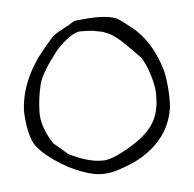

<svg xmlns="http://www.w3.org/2000/svg" viewBox="-75 -734 815 808"><g transform="rotate(-10 332.5 -330.0)"><path d="M293.9 -657.2Q296.9 -658.2 320.3 -658.2Q332 -658.2 349.6 -658.2Q430.7 -657.2 468.8 -637.7Q483.4 -629.9 513.7 -600.6Q544.9 -572.3 559.6 -551.8Q607.4 -489.3 627.9 -393.6Q633.8 -365.2 633.8 -316.4Q633.8 -312.5 633.8 -307.6Q632.8 -252 626 -223.6Q600.6 -125 514.6 -67.4Q473.6 -40 429.7 -25.4Q356.4 -1 313.5 -2Q313.5 -2 312.5 -2Q269.5 -2 214.8 -28.3Q159.2 -53.7 107.4 -97.7Q54.7 -141.6 36.1 -179.7Q24.4 -203.1 19.5 -257.8Q18.6 -276.4 18.6 -292Q18.6 -325.2 24.4 -348.6Q39.1 -421.9 89.8 -495.1Q109.4 -521.5 117.2 -531.2Q126 -541 158.2 -574.2Q182.6 -598.6 193.4 -607.4Q204.1 -616.2 220.7 -624Q253.9 -638.7 267.6 -644.5Q290 -656.2 293.9 -657.2ZM362.3 -603.5Q333 -608.4 314.5 -609.4Q312.5 -610.4 310.5 -610.4Q292 -610.4 264.6 -595.7Q233.4 -578.1 204.1 -550.8Q128.9 -471.7 109.4 -422.9Q88.9 -362.3 83 -304.7Q82 -296.9 82 -289.1Q82 -231.4 117.2 -166Q130.9 -151.4 172.9 -109.4Q251 -62.5 306.6 -58.6Q311.5 -57.6 315.4 -57.6Q341.8 -57.6 373 -69.3Q409.2 -82 446.3 -101.6Q517.6 -137.7 548.8 -187.5Q580.1 -238.3 580.1 -319.3Q573.2 -400.4 544.9 -456.1Q514.6 -494.1 473.6 -541Q452.1 -562.5 440.4 -571.3Q428.7 -580.1 403.3 -591.8Q380.9 -598.6 362.3 -603.5Z"/></g></svg>

Font: Yahfie
Style: Heavy
Weight: 600
Designer: Joe Palazzolo
Foundry: jozolo LLC
Version: Version 001.000